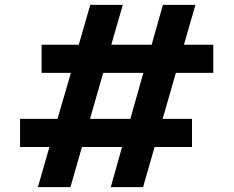

<svg xmlns="http://www.w3.org/2000/svg" viewBox="-20 -765 955 785"><path d="M135 0H268L315 -164H479L433 0H565L612 -164H765V-279H645L699 -467H852V-582H732L779 -745H646L600 -582H435L482 -745H349L302 -582H150V-467H270L215 -279H62V-164H182ZM348 -279 402 -467H566L513 -279Z"/></svg>

Font: Mluvka
Style: Bold
Weight: 700
Designer: Modified by Jiří Krblich, Original typeface by Gumpita Rahayu
Foundry: Gumpita Rahayu & Jiří Krblich
Version: Version 2.000;Glyphs 3.1.1 (3134)